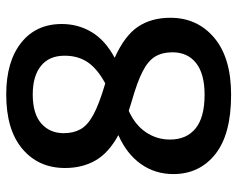

<svg xmlns="http://www.w3.org/2000/svg" viewBox="-96 -694 799 648"><g transform="rotate(-90 304.0 -370.5)"><path d="M307.5 9.5Q174 9.5 107 -44Q40 -97.5 40 -185.5Q40 -247 74 -295Q108 -343 171.5 -371Q111 -404 85.8 -448.5Q60.5 -493 60.5 -551Q60.5 -640.5 125 -695Q189.5 -749.5 308.5 -749.5Q419.5 -749.5 483 -699.2Q546.5 -649 546.5 -562Q546.5 -507 519.2 -461.2Q492 -415.5 432.5 -383.5Q507.5 -349.5 537.5 -304.5Q567.5 -259.5 567.5 -195.5Q567.5 -104.5 500 -47.5Q432.5 9.5 307.5 9.5ZM342 -416.5Q344.5 -416 346.5 -415.5Q395.5 -442 417.5 -474.5Q439.5 -507 439.5 -552.5Q439.5 -604.5 405.2 -632.2Q371 -660 308.5 -660Q243.5 -660 210.8 -631.2Q178 -602.5 178 -555Q178 -522.5 191.5 -498.5Q205 -474.5 240.5 -455.2Q276 -436 342 -416.5ZM156.5 -197Q156.5 -141 194 -110.5Q231.5 -80 307.5 -80Q378.5 -80 414.8 -108.8Q451 -137.5 451 -188.5Q451 -223 436.5 -247Q422 -271 386.2 -289.2Q350.5 -307.5 287 -325.5Q269.5 -330.5 253.5 -336Q205.5 -314.5 181 -277.8Q156.5 -241 156.5 -197Z"/></g></svg>

Font: Encode Sans Semi Condensed SemiBold
Style: Regular
Weight: 600
Width: 4
Designer: Multiple Designers
Foundry: Impallari Type
Version: Version 3.000; ttfautohint (v1.8.3) -l 8 -r 50 -G 200 -x 14 